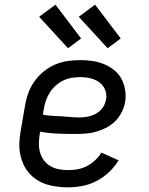

<svg xmlns="http://www.w3.org/2000/svg" viewBox="-20 -796 640 824"><path d="M273 8Q249 8 225 5Q201 2 179 -5Q157 -12 138 -24.5Q119 -37 104.5 -53.5Q90 -70 80.5 -91Q71 -112 66.5 -135Q62 -158 63 -182Q64 -206 68 -230L87 -340Q91 -367 100.5 -394Q110 -421 126.5 -445Q143 -469 166 -488Q189 -507 215.5 -518.5Q242 -530 270 -534Q298 -538 325 -538Q352 -538 378 -534Q404 -530 427 -520.5Q450 -511 469.5 -495.5Q489 -480 501 -458Q513 -436 517 -410Q521 -384 517 -358Q513 -336 502.5 -315Q492 -294 475.5 -277Q459 -260 438 -249Q417 -238 395 -231.5Q373 -225 351 -223Q329 -221 307 -221Q268 -221 229 -222.5Q190 -224 152 -231L150 -218Q147 -198 147 -178Q147 -158 152.5 -139.5Q158 -121 169.5 -106.5Q181 -92 197.5 -82.5Q214 -73 233.5 -69.5Q253 -66 273 -66Q293 -66 313 -69.5Q333 -73 352.5 -83Q372 -93 388 -108Q404 -123 415 -141L489 -108Q472 -80 447.5 -57Q423 -34 394 -19Q365 -4 334 2Q303 8 273 8ZM320 -292Q332 -292 344.5 -293.5Q357 -295 369 -298.5Q381 -302 392.5 -308.5Q404 -315 413 -324.5Q422 -334 427.5 -345.5Q433 -357 435 -369Q438 -383 435 -397.5Q432 -412 424.5 -423.5Q417 -435 406 -443Q395 -451 381.5 -456Q368 -461 353.5 -463Q339 -465 325 -465Q307 -465 288 -462Q269 -459 251.5 -450.5Q234 -442 219 -428.5Q204 -415 193.5 -398.5Q183 -382 177 -364Q171 -346 168 -328L164 -304Q183 -300 202.5 -299Q222 -298 242 -297Q262 -296 281.5 -294Q301 -292 320 -292ZM442 -589 318 -724 388 -776 498 -631ZM272 -589 148 -724 218 -776 328 -631Z"/></svg>

Font: Iosevka Curly Slab Extended
Style: Italic
Weight: 400
Width: 7
Italic angle: -9°
Monospace: yes
Designer: Belleve Invis
Foundry: Belleve Invis
Version: Version 11.1.0; ttfautohint (v1.8.3)